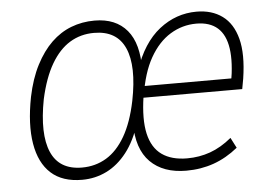

<svg xmlns="http://www.w3.org/2000/svg" viewBox="-42 -550 870 613"><g transform="rotate(-5 393.0 -243.5)"><path d="M198 8Q135 8 98.5 -25Q62 -58 51.5 -120.5Q41 -183 58 -270Q70 -328 92 -370.5Q114 -413 142.5 -440.5Q171 -468 206 -481.5Q241 -495 281 -495Q349 -495 385 -452Q421 -409 419 -325H406Q435 -411 488.5 -453Q542 -495 608 -495Q657 -495 690.5 -470.5Q724 -446 737 -396.5Q750 -347 738 -269L732 -236H401L407 -273H716L698 -257Q710 -324 703.5 -368.5Q697 -413 672 -435Q647 -457 604 -457Q559 -457 520.5 -433.5Q482 -410 455 -362.5Q428 -315 417 -241L416 -240Q405 -167 415.5 -121Q426 -75 457 -53Q488 -31 538 -31Q577 -31 612 -43.5Q647 -56 681 -84L698 -51Q661 -21 620 -6.5Q579 8 532 8Q458 8 416.5 -33.5Q375 -75 375 -158H388Q370 -101 341.5 -64.5Q313 -28 276.5 -10Q240 8 198 8ZM201 -31Q244 -31 279 -52Q314 -73 339.5 -117Q365 -161 379 -229Q401 -339 375 -397.5Q349 -456 276 -456Q233 -456 198.5 -435Q164 -414 138.5 -370.5Q113 -327 98 -259Q77 -149 102.5 -90Q128 -31 201 -31Z"/></g></svg>

Font: Nunito Sans 10pt Condensed ExtraLight
Style: Italic
Weight: 250
Width: 3
Italic angle: -9°
Designer: Vernon Adams
Foundry: Vernon Adams
Version: Version 3.101;gftools[0.9.27]